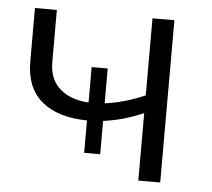

<svg xmlns="http://www.w3.org/2000/svg" viewBox="-43 -573 686 620"><g transform="rotate(5 299.5 -263.0)"><path d="M427 -526H498V0H427V-219Q365 -191 297 -182V-74H245V-179Q151 -180 98.5 -223.5Q46 -267 46 -353V-526H117V-357Q117 -302 151 -271.5Q185 -241 245 -237V-352H297V-239Q359 -247 427 -276Z"/></g></svg>

Font: mBank
Style: Regular
Weight: 400
Designer: Julieta Ulanovsky
Foundry: Julieta Ulanovsky
Version: Version 7.200;PS 007.200;hotconv 1.0.88;makeotf.lib2.5.64775